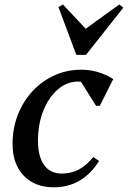

<svg xmlns="http://www.w3.org/2000/svg" viewBox="-20 -798 554 831"><path d="M212.9 12.7Q130.5 12.7 82.4 -37.9Q34.4 -88.6 34.4 -174.6Q34.4 -242.6 57.1 -300.8Q79.8 -359 120.5 -403Q161.2 -447.1 215.3 -471.7Q269.4 -496.3 332.2 -496.3Q368.5 -496.3 404.2 -485.9Q439.8 -475.5 470.1 -455.7L412 -340.1H395.7L314.7 -469.2H391.8V-412.9Q383.4 -423.8 371.3 -430.8Q359.3 -437.8 345.8 -441.4Q332.3 -445.1 318.4 -445.1Q269.7 -445.1 230.1 -410.8Q190.5 -376.5 167.4 -318.6Q144.4 -260.7 144.4 -188.3Q144.4 -120.5 171.1 -83.7Q197.8 -46.8 246.9 -46.8Q288.2 -46.8 321.4 -64.4Q354.5 -82 383.5 -118.3L408.8 -101.5Q373.9 -45.1 324.4 -16.2Q274.9 12.7 212.9 12.7ZM310.4 -560.4 232.9 -767.2 252.5 -778.5 364 -659.5H331.6L496.1 -778.5L513.7 -764.8L352.1 -560.4Z"/></svg>

Font: Platypi Light
Style: Italic
Weight: 300
Italic angle: -13°
Designer: David Sargent
Foundry: Bolt Cutter Type
Version: Version 1.200